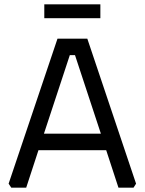

<svg xmlns="http://www.w3.org/2000/svg" viewBox="-20 -869 670 889"><path d="M19.9 -18.5 246.2 -690H384.3L610 -18.5L598.2 0H528.5L471.7 -173.6H158.1L101.3 0H32.3ZM183.4 -250H447.1L327.3 -613.6H303.2ZM185.1 -784.8V-849H444.7V-784.8Z"/></svg>

Font: Oxanium ExtraLight
Style: Regular
Weight: 200
Designer: Severin Meyer
Version: Version 2.000